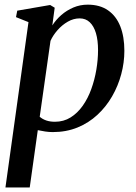

<svg xmlns="http://www.w3.org/2000/svg" viewBox="-20 -572 598 846"><path d="M4 254 105.5 -474.5 50.5 -496.5 56 -525 201 -550 221 -538 210.5 -460Q226.5 -485 250.2 -505.8Q274 -526.5 303.5 -539Q333 -551.5 366.5 -551.5Q420 -551.5 456 -526.5Q492 -501.5 510 -456Q528 -410.5 528 -348Q528 -296.5 514.2 -245Q500.5 -193.5 474 -147.5Q447.5 -101.5 409.2 -66Q371 -30.5 321.5 -10.2Q272 10 212.5 10Q196.5 10 179.5 7.5Q162.5 5 146.5 1.5L111 254ZM155 -57.5Q167 -47 183.8 -41.2Q200.5 -35.5 222 -35.5Q260.5 -35.5 291 -54.5Q321.5 -73.5 344.5 -106Q367.5 -138.5 382.2 -179.5Q397 -220.5 404.5 -264.8Q412 -309 412 -351Q412 -394.5 402.8 -425.8Q393.5 -457 375.5 -474Q357.5 -491 331 -491Q304 -491 278.8 -476.5Q253.5 -462 233.5 -439.2Q213.5 -416.5 202.5 -392Z"/></svg>

Font: Merriweather 60pt Medium
Style: Italic
Weight: 500
Italic angle: -7.8°
Version: Version 2.101